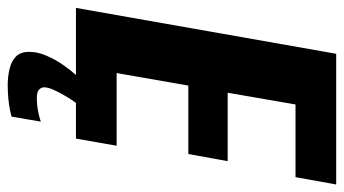

<svg xmlns="http://www.w3.org/2000/svg" viewBox="-247 -498 892 498"><g transform="rotate(90 199.0 -249.0)"><path d="M-29.5 0H309.5L328 -105.5H139.5L172 -291.5H349.5L368 -393.5H190.5L221 -569.5H409.5L428.5 -675H89.5ZM171 177Q190 177 207.2 175.2Q224.5 173.5 237 170.8Q249.5 168 252.5 167L265.5 91Q262 92.5 251.8 95.2Q241.5 98 228.8 99.8Q216 101.5 203.5 101.5Q190 101.5 183.2 96.2Q176.5 91 176.5 82Q176.5 72 183.8 56.2Q191 40.5 200.5 24.8Q210 9 217 0H144.5Q132.5 13 118.2 33.5Q104 54 94.2 77Q84.5 100 84.5 121.5Q84.5 143.5 96.5 155.5Q108.5 167.5 128.8 172.2Q149 177 171 177Z"/></g></svg>

Font: Anybody Condensed
Style: Bold Italic
Weight: 700
Width: 3
Italic angle: -10°
Version: Version 1.113;gftools[0.9.25]